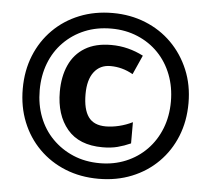

<svg xmlns="http://www.w3.org/2000/svg" viewBox="-52 -780 931 847"><g transform="rotate(5 413.5 -357.0)"><path d="M420 -130Q316 -130 263.5 -192.5Q211 -255 211 -358Q211 -425 234 -476Q257 -527 303.5 -555Q350 -583 419 -583Q458 -583 493.5 -574Q529 -565 562 -548L524 -463Q499 -477 474.5 -483.5Q450 -490 424 -490Q378 -490 351.5 -455.5Q325 -421 325 -357Q325 -290 349 -256.5Q373 -223 426 -223Q454 -223 485 -230.5Q516 -238 544 -252V-158Q515 -145 486 -137.5Q457 -130 420 -130ZM414 10Q334 10 267 -17Q200 -44 150.5 -93.5Q101 -143 74 -210Q47 -277 47 -357Q47 -437 74 -504Q101 -571 150.5 -620.5Q200 -670 267 -697Q334 -724 414 -724Q492 -724 559 -697Q626 -670 675.5 -620.5Q725 -571 753 -504Q781 -437 781 -357Q781 -277 754 -210Q727 -143 677.5 -93.5Q628 -44 561 -17Q494 10 414 10ZM414 -59Q476 -59 529 -81Q582 -103 621 -143Q660 -183 681.5 -237.5Q703 -292 703 -357Q703 -421 682 -475.5Q661 -530 622.5 -570Q584 -610 530.5 -632.5Q477 -655 414 -655Q349 -655 296 -633Q243 -611 203.5 -571Q164 -531 143 -476.5Q122 -422 122 -357Q122 -293 143 -238.5Q164 -184 203.5 -144Q243 -104 296 -81.5Q349 -59 414 -59Z"/></g></svg>

Font: Noto Sans Khmer
Style: Bold
Weight: 700
Version: Version 2.003